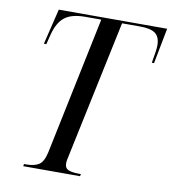

<svg xmlns="http://www.w3.org/2000/svg" viewBox="-81 -784 767 855"><g transform="rotate(10 303.0 -357.0)"><path d="M81 0 83 -10H93Q128 -10 149 -22.5Q170 -35 180 -79L310 -703H237Q177 -703 145.5 -679Q114 -655 99 -597L88 -553H77L116 -714H606L575 -553H565Q570 -582 573 -601.5Q576 -621 576 -633Q576 -671 555 -687Q534 -703 486 -703H404L273 -83Q270 -71 268.5 -62Q267 -53 267 -45Q267 -24 283.5 -17Q300 -10 331 -10H340L338 0Z"/></g></svg>

Font: Noto Serif Display Condensed
Style: Italic
Weight: 400
Width: 3
Italic angle: -12°
Designer: Monotype Design Team
Foundry: Monotype Imaging Inc.
Version: Version 2.009